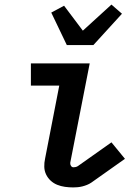

<svg xmlns="http://www.w3.org/2000/svg" viewBox="-20 -807 590 839"><path d="M300 12Q282 12 264 9.5Q246 7 230 0.5Q214 -6 201.5 -17.5Q189 -29 181.5 -44.5Q174 -60 173.5 -78Q173 -96 177 -114L239 -433H115V-530H372L287 -96Q286 -89 290 -82.5Q294 -76 301 -76Q305 -76 310 -77Q315 -78 320 -81L467 -185L526 -113L379 -9Q370 -3 360 1Q350 5 340 7.5Q330 10 320 11Q310 12 300 12ZM272 -610 204 -752 260 -782 342 -673 467 -787 513 -747 388 -610Z"/></svg>

Font: Lode Term
Style: Bold Italic
Weight: 700
Italic angle: -11°
Monospace: yes
Designer: Belleve Invis
Foundry: Belleve Invis
Version: Version 29.2.0